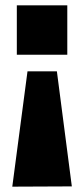

<svg xmlns="http://www.w3.org/2000/svg" viewBox="-20 -517 316 719"><path d="M43 -497H232V-312H43ZM193 -250 249 181 26 182 83 -250Z"/></svg>

Font: Muli Black
Style: Regular
Weight: 900
Designer: Vernon Adams
Foundry: Vernon Adams
Version: Version 2.001